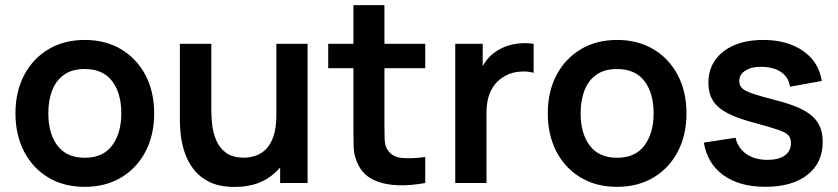

<svg xmlns="http://www.w3.org/2000/svg" viewBox="-20 -710 3252 745"><path d="M308.7 15Q227.4 15 167 -21.5Q106.6 -58 73.3 -122.3Q40 -186.6 40 -270.2Q40 -354.8 74 -419Q108 -483.2 168.5 -519.1Q228.9 -555 308.7 -555Q390 -555 450.6 -518.5Q511.2 -482.1 544.7 -417.9Q578.2 -353.7 578.2 -270.2Q578.2 -185.9 544.5 -121.7Q510.8 -57.4 450.1 -21.2Q389.4 15 308.7 15ZM308.7 -97.8Q380.2 -97.8 415.5 -146Q450.7 -194.2 450.7 -270.2Q450.7 -348.6 415 -395.4Q379.3 -442.2 308.7 -442.2Q260.2 -442.2 229 -420.3Q197.8 -398.5 182.6 -359.8Q167.5 -321.2 167.5 -270.2Q167.5 -191.4 203.3 -144.6Q239.2 -97.8 308.7 -97.8Z M890.3 15.3Q830.6 15.3 791.5 -4.5Q752.5 -24.3 729.5 -55.5Q706.5 -86.6 695.5 -121.6Q684.5 -156.7 681.2 -188Q678 -219.2 678 -238.5V-540H800V-279.8Q800 -254.8 803.6 -223.8Q807.2 -192.8 819.8 -164Q832.4 -135.2 857.7 -116.7Q882.9 -98.2 926.2 -98.2Q949 -98.2 971.5 -105.6Q993.9 -113.1 1012.1 -131.2Q1030.2 -149.3 1041.3 -181.5Q1052.3 -213.6 1052.3 -262.5L1123.8 -231.8Q1123.8 -163.1 1097.1 -107Q1070.3 -50.8 1018.4 -17.8Q966.5 15.3 890.3 15.3ZM1067 0V-167.5H1052.3V-540H1173.5V0Z M1630 0Q1576.6 10.2 1525.2 8.8Q1473.8 7.4 1433.5 -10.2Q1393.1 -27.8 1372.2 -66.3Q1353.5 -101.6 1352.4 -138Q1351.3 -174.4 1351.3 -220.7V-690H1471.7V-227.3Q1471.7 -195.2 1472.4 -170.6Q1473.2 -146 1482.7 -130.3Q1500.7 -100.6 1540.1 -97.1Q1579.5 -93.7 1630 -100.8ZM1253.5 -445.5V-540H1630V-445.5Z M1746.5 0V-540H1853V-408.5L1840 -425.5Q1850.2 -452.5 1866.9 -474.8Q1883.7 -497.2 1907 -511.7Q1926.9 -525.2 1951.1 -532.8Q1975.3 -540.2 2000.8 -542Q2026.3 -543.8 2050.7 -540V-427.5Q2026.3 -434.6 1995.3 -431.9Q1964.2 -429.2 1938.8 -414.7Q1914.1 -401.1 1898.4 -380.1Q1882.7 -359.2 1875.2 -332.4Q1867.7 -305.7 1867.7 -274.3V0Z M2374.2 15Q2292.9 15 2232.5 -21.5Q2172.1 -58 2138.8 -122.3Q2105.5 -186.6 2105.5 -270.2Q2105.5 -354.8 2139.5 -419Q2173.5 -483.2 2234 -519.1Q2294.4 -555 2374.2 -555Q2455.5 -555 2516.1 -518.5Q2576.8 -482.1 2610.2 -417.9Q2643.7 -353.7 2643.7 -270.2Q2643.7 -185.9 2610 -121.7Q2576.2 -57.4 2515.6 -21.2Q2454.9 15 2374.2 15ZM2374.2 -97.8Q2445.8 -97.8 2481 -146Q2516.2 -194.2 2516.2 -270.2Q2516.2 -348.6 2480.5 -395.4Q2444.8 -442.2 2374.2 -442.2Q2325.7 -442.2 2294.5 -420.3Q2263.2 -398.5 2248.1 -359.8Q2233 -321.2 2233 -270.2Q2233 -191.4 2268.8 -144.6Q2304.7 -97.8 2374.2 -97.8Z M2949.7 14.8Q2849.4 14.8 2787 -30.1Q2724.7 -75 2711 -156.7L2834 -175.5Q2843.3 -135.5 2876 -112.6Q2908.7 -89.7 2958.2 -89.7Q3001.2 -89.7 3025.1 -106.8Q3049 -123.9 3049 -154.2Q3049 -172.4 3040.2 -183.7Q3031.3 -194.9 3001.9 -205.4Q2972.5 -215.9 2911.5 -232.2Q2843.7 -249.8 2803.6 -270.6Q2763.6 -291.4 2746.1 -319.9Q2728.7 -348.4 2728.7 -389Q2728.7 -439.5 2755 -476.9Q2781.3 -514.2 2829 -534.6Q2876.8 -555 2941.2 -555Q3004 -555 3052.8 -535.5Q3101.6 -515.9 3131.7 -480Q3161.8 -444.2 3168.3 -395.7L3045.3 -373.5Q3040.8 -407.9 3014 -428Q2987.2 -448 2943.2 -450.5Q2900.7 -452.8 2874.6 -437.6Q2848.5 -422.4 2848.5 -395.2Q2848.5 -379.2 2859 -368.3Q2869.6 -357.3 2901.2 -346.5Q2932.8 -335.7 2996 -319.7Q3060.8 -302.9 3099.3 -281.7Q3137.9 -260.5 3155.1 -231Q3172.3 -201.6 3172.3 -159.7Q3172.3 -78.2 3113.2 -31.7Q3054 14.8 2949.7 14.8Z"/></svg>

Font: Manrope ExtraLight
Style: Regular
Weight: 200
Designer: Mikhail Sharanda
Foundry: Mikhail Sharanda
Version: Version 4.505